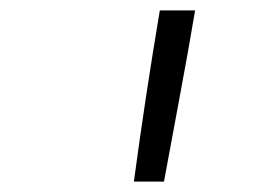

<svg xmlns="http://www.w3.org/2000/svg" viewBox="-20 -792 540 370"><path d="M238 -442Q249 -524 261.5 -606.5Q274 -689 288 -772H356Q342 -689 326.5 -606.5Q311 -524 296 -442Z"/></svg>

Font: Iosevka Curly Light
Style: Italic
Weight: 300
Italic angle: -9°
Monospace: yes
Designer: Belleve Invis
Foundry: Belleve Invis
Version: Version 22.1.2; ttfautohint (v1.8.4)